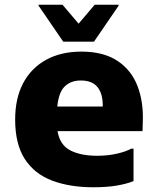

<svg xmlns="http://www.w3.org/2000/svg" viewBox="-20 -780 664 811"><path d="M374 11Q275 11 200.5 -17Q126 -45 85 -108Q44 -171 44 -275Q44 -365 78 -429Q112 -493 175 -527.5Q238 -562 324 -562Q417 -562 476 -523Q535 -484 561 -416Q587 -348 583 -262L582 -226H223Q233 -167 277.5 -144.5Q322 -122 390 -122Q436 -122 474.5 -131Q513 -140 534 -152H544V-15Q514 -3 472.5 4Q431 11 374 11ZM321 -440Q280 -440 254 -415.5Q228 -391 222 -330H414V-335Q414 -385 391.5 -412.5Q369 -440 321 -440ZM247 -604 143 -756V-760H244L312 -680L380 -760H481V-756L377 -604Z"/></svg>

Font: Kufam
Style: Bold
Weight: 700
Designer: Wael Morcos, Artur Schmal
Foundry: Original Type
Version: Version 1.300; ttfautohint (v1.8.3)